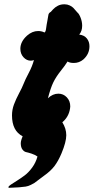

<svg xmlns="http://www.w3.org/2000/svg" viewBox="-20 -650 438 898"><path d="M271.5 -78.1Q290 -48.8 290 -17.6Q290 13.7 267.6 67.4Q252.9 102.5 234.9 126.5Q216.8 150.4 184.6 172.9Q174.8 179.7 160.6 190.9Q146.5 202.1 141.1 205.6Q135.7 209 124 214.8Q112.3 220.7 100.1 222.7Q87.9 224.6 68.8 226.1Q49.8 227.5 20.5 228.5Q19.5 227.5 19.5 225.6Q19.5 220.7 30.8 213.4Q42 206.1 59.1 195.3Q76.2 184.6 94.7 170.9Q113.3 157.2 130.4 133.8Q147.5 110.4 155.3 82Q144.5 74.2 128.4 68.8Q112.3 63.5 102.5 61.5Q92.8 59.6 85 49.3Q77.1 39.1 77.1 19.5Q77.1 15.6 78.1 10.7Q79.1 5.9 81.1 0Q83 -5.9 85.9 -12.7Q36.1 -38.1 36.1 -110.4Q36.1 -136.7 45.4 -161.6Q54.7 -186.5 69.3 -213.9Q84 -241.2 89.8 -256.8Q97.7 -277.3 114.3 -308.6Q130.9 -339.8 138.7 -369.1Q130.9 -366.2 124 -366.2Q104.5 -366.2 89.8 -382.3Q75.2 -398.4 75.2 -421.9Q75.2 -455.1 106.4 -483.4Q130.9 -504.9 158.2 -504.9Q166 -504.9 172.9 -503.4Q179.7 -502 183.6 -500L188.5 -498Q190.4 -500 191.4 -501.5Q192.4 -502.9 193.4 -505.9Q194.3 -508.8 194.8 -511.7Q195.3 -514.6 196.3 -521.5Q197.3 -528.3 198.2 -534.7Q199.2 -541 201.7 -553.7Q204.1 -566.4 206.1 -579.1Q207 -588.9 217.8 -594.7Q218.8 -595.7 228 -606Q237.3 -616.2 250.5 -623Q263.7 -629.9 280.3 -629.9H282.2Q294.9 -629.9 306.2 -624.5Q317.4 -619.1 322.8 -613.3Q328.1 -607.4 334.5 -600.1Q340.8 -592.8 341.8 -591.8Q349.6 -585.9 356.9 -567.4Q364.3 -548.8 364.3 -529.3Q364.3 -504.9 350.6 -488.3Q374 -485.4 386.2 -470.2Q398.4 -455.1 398.4 -433.6Q398.4 -397.5 370.1 -372.1Q350.6 -355.5 325.2 -355.5Q306.6 -355.5 295.9 -362.3Q285.2 -344.7 263.7 -317.9Q242.2 -291 229.5 -265.1Q216.8 -239.3 204.1 -190.4Q226.6 -211.9 252.9 -211.9Q276.4 -211.9 292.5 -194.8Q308.6 -177.7 308.6 -152.3Q308.6 -150.4 308.1 -147.5Q307.6 -144.5 307.6 -142.6Q301.8 -103.5 271.5 -78.1Z"/></svg>

Font: Essays1743
Style: BoldItalic
Weight: 700
Italic angle: -10°
Designer: Based on the typeface in a 1743 English translation of the essays of Montaigne.  PostScript/TrueType font designed by Jo
Version: Version 002.100